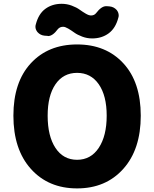

<svg xmlns="http://www.w3.org/2000/svg" viewBox="-20 -996 825 1029"><path d="M51.8 -376Q51.8 -555.7 145 -656.7Q238.3 -757.8 393.1 -757.8Q547.9 -757.8 641.1 -656.7Q734.4 -555.7 734.4 -376Q734.4 -195.3 640.6 -90.8Q546.9 13.7 393.1 13.7Q239.3 13.7 145.5 -90.8Q51.8 -195.3 51.8 -376ZM551.8 -376Q551.8 -483.4 509.3 -544.4Q466.8 -605.5 393.1 -605.5Q319.3 -605.5 277.3 -544.4Q235.4 -483.4 235.4 -376Q235.4 -266.6 277.3 -203.1Q319.3 -139.6 393.1 -139.6Q466.8 -139.6 509.3 -203.6Q551.8 -267.6 551.8 -376ZM473.6 -790Q446.3 -790 420.4 -799.8Q394.5 -809.6 378.4 -821.3Q362.3 -833 345.7 -842.8Q329.1 -852.5 318.4 -852.5Q300.8 -852.5 290 -839.8Q262.7 -802.7 237.3 -802.7Q236.3 -802.7 235.4 -803.7L219.7 -804.7Q196.3 -806.6 180.7 -824.2Q169.9 -837.9 169.9 -852.5Q169.9 -859.4 171.9 -865.2Q186.5 -921.9 223.1 -948.7Q259.8 -975.6 310.5 -975.6Q338.9 -975.6 364.7 -965.8Q390.6 -956.1 406.7 -944.3Q422.9 -932.6 439.5 -922.9Q456.1 -913.1 467.8 -913.1Q485.4 -913.1 495.1 -925.8Q523.4 -962.9 548.8 -962.9Q549.8 -962.9 550.8 -962.9L565.4 -961.9Q589.8 -960 605.5 -942.4Q616.2 -928.7 616.2 -913.1Q616.2 -907.2 614.3 -901.4Q599.6 -844.7 562.5 -817.4Q525.4 -790 473.6 -790Z"/></svg>

Font: Gen Jyuu Gothic Heavy
Style: Bold
Weight: 900
Designer: [Source Han Sans]
Ryoko NISHIZUKA  (kana & ideographs); Paul D. Hunt (Latin, Greek & Cyrillic); Wenlong ZHANG  (bopomofo
Version: Version 1.002.20150607